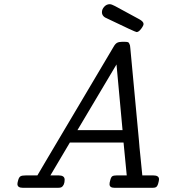

<svg xmlns="http://www.w3.org/2000/svg" viewBox="-20 -895 829 915"><path d="M63 -18.1Q63 -23.9 66.9 -37.4Q70.8 -50.8 77.9 -54.9Q85 -59.1 104 -59.1H158.2Q170.4 -81.1 195.8 -123L520 -669.9Q528.8 -686 537.8 -690.9Q546.9 -695.8 562 -695.8H573.2Q583 -695.8 588.6 -694.3Q594.2 -692.9 596.7 -686Q599.1 -679.2 599.6 -678Q600.1 -676.8 601.1 -665L642.1 -226.1Q644 -198.2 649.9 -142.6Q655.8 -86.9 658.2 -59.1H710Q737.8 -59.1 737.8 -41Q737.8 -34.2 733.9 -20.5Q730 -6.8 723.1 -2.9Q718.3 0 707 0H525.9Q502 0 502 -17.1Q502 -24.9 504.9 -34.2Q508.8 -51.3 515.4 -55.2Q522 -59.1 536.1 -59.1H584L568.8 -215.8H313L220.2 -59.1H259.8Q287.6 -59.1 288.1 -39.1Q288.1 -12.2 272.9 -2.9Q268.1 0 256.8 0H88.9Q63 0 63 -18.1ZM349.1 -274.9H564L535.2 -587.9ZM465.8 -836.9Q465.8 -851.1 476.8 -863Q487.8 -875 502.9 -875Q511.7 -875 528.3 -866Q544.9 -856.9 644 -803.2Q664.1 -792 664.1 -780.8Q664.1 -772.9 652.6 -757.6Q641.1 -742.2 630.9 -742.2Q625 -742.2 492.2 -806.2Q465.8 -815.9 465.8 -836.9Z"/></svg>

Font: CMU Concrete
Style: Italic
Weight: 500
Italic angle: -14.04°
Version: Version 0.7.0